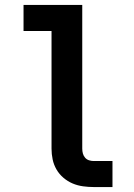

<svg xmlns="http://www.w3.org/2000/svg" viewBox="-20 -755 540 775"><path d="M358 0Q337 0 315 -3Q293 -6 273 -14.5Q253 -23 236 -37.5Q219 -52 208 -71Q197 -90 192.5 -111.5Q188 -133 188 -155V-630H75V-735H312V-155Q312 -145 314.5 -135.5Q317 -126 323.5 -118.5Q330 -111 339.5 -108Q349 -105 358 -105H434V0Z"/></svg>

Font: Iosevka Curly Extrabold
Style: Regular
Weight: 800
Monospace: yes
Designer: Belleve Invis
Foundry: Belleve Invis
Version: Version 22.1.2; ttfautohint (v1.8.4)